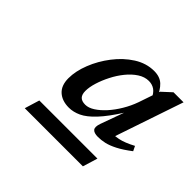

<svg xmlns="http://www.w3.org/2000/svg" viewBox="-113 -842 737 737"><g transform="rotate(45 255.0 -474.0)"><path d="M95.5 -247.5 114 -308H429.5L411 -247.5ZM343 -409.5 378.5 -508H379.5Q344 -452 315.5 -421.8Q287 -391.5 262.2 -380Q237.5 -368.5 213.5 -368.5Q176.5 -368.5 154.5 -388.5Q132.5 -408.5 132.5 -447.5Q132.5 -486 149.8 -529.8Q167 -573.5 196.8 -612.2Q226.5 -651 265 -675.5Q303.5 -700 346 -700Q377.5 -700 396 -682.5Q414.5 -665 425 -635.5L413.5 -618Q404.5 -639 390.8 -648.8Q377 -658.5 358.5 -658.5Q336 -658.5 314.5 -644.5Q293 -630.5 274.8 -608Q256.5 -585.5 242.8 -558.5Q229 -531.5 221 -505.5Q213 -479.5 213 -459Q213 -439.5 222 -430.2Q231 -421 250 -421Q267.5 -421 287 -433.5Q306.5 -446 325.8 -467.2Q345 -488.5 361.2 -515.8Q377.5 -543 388 -572.5L417.5 -659L456 -694.5H510.5L408 -392L382.5 -417Q408.5 -414.5 434.5 -419.8Q460.5 -425 497 -444.5L506.5 -425Q475 -401 451 -388.8Q427 -376.5 408 -372.2Q389 -368 372 -368Q350.5 -368 342.8 -377.2Q335 -386.5 343 -409.5Z"/></g></svg>

Font: Newsreader 10pt
Style: Italic
Weight: 400
Italic angle: -17°
Version: Version 1.003